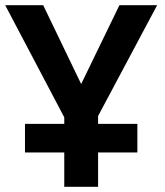

<svg xmlns="http://www.w3.org/2000/svg" viewBox="-20 -726 634 738"><path d="M146 -706H0L227 -275V-250H76V-140H227V-8H357V-140H508V-250H357V-280L584 -706H439L292 -403Z"/></svg>

Font: Passageway
Style: Light
Weight: 700
Foundry: Ascender Corporation
Version: Version 1.11